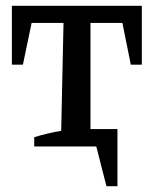

<svg xmlns="http://www.w3.org/2000/svg" viewBox="-20 -505 532 662"><path d="M347 137 312 0H98V-32Q121 -39 144.5 -44.5Q168 -50 191 -54L199 -426H89L59 -282H21V-485H469V-282H431L402 -426H292V-60H385V137Z"/></svg>

Font: Piazzolla Medium
Style: Regular
Weight: 500
Designer: Juan Pablo del Peral
Foundry: Huerta Tipografica
Version: Version 1.330